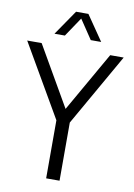

<svg xmlns="http://www.w3.org/2000/svg" viewBox="-119 -1010 750 1073"><g transform="rotate(10 256.0 -473.0)"><path d="M220.5 0V-329.5L-17.5 -740H64.5L260 -401L453.5 -740H530L296.5 -330V0ZM126 -804 223.5 -946H293.5L391 -804H332L258.5 -913.5L185 -804Z"/></g></svg>

Font: Encode Sans Condensed Condensed
Style: Regular
Weight: 400
Width: 3
Designer: Multiple Designers
Foundry: Impallari Type
Version: Version 3.000; ttfautohint (v1.8.3) -l 8 -r 50 -G 200 -x 14 